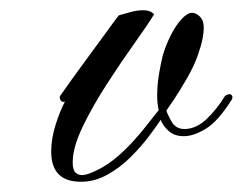

<svg xmlns="http://www.w3.org/2000/svg" viewBox="-20 -347 474 375"><path d="M138 8Q80 8 80 -51Q80 -76 88.5 -103Q97 -130 107 -149Q106 -148 104 -148Q100 -148 98 -152Q96 -156 97 -159Q106 -172 121 -193Q136 -214 153.5 -237.5Q171 -261 186.5 -282.5Q202 -304 212 -317Q220 -319 233.5 -323Q247 -327 260 -327Q274 -327 281 -319Q268 -298 242 -261.5Q216 -225 188.5 -182.5Q161 -140 141.5 -99.5Q122 -59 122 -30Q122 -15 127.5 -10Q133 -5 140 -5Q146 -5 155.5 -8.5Q165 -12 178 -19Q201 -32 222.5 -53Q244 -74 261.5 -96Q279 -118 290 -132Q287 -144 287 -161Q287 -181 290.5 -202Q294 -223 298 -239Q304 -259 313.5 -278Q323 -297 334.5 -309.5Q346 -322 355 -322Q363 -322 370.5 -314.5Q378 -307 378 -293Q378 -284 375.5 -271Q373 -258 367 -241Q360 -220 346 -195.5Q332 -171 320 -153Q308 -135 305 -131Q306 -126 314.5 -110.5Q323 -95 340 -95Q363 -95 383.5 -114.5Q404 -134 419 -159Q423 -163 429 -163Q431 -163 433 -160.5Q435 -158 433 -153Q406 -110 382 -95.5Q358 -81 339 -81Q320 -81 308.5 -92Q297 -103 294 -113Q286 -101 271 -81Q256 -61 235.5 -40.5Q215 -20 190 -6Q165 8 138 8Z"/></svg>

Font: Fleur De Leah
Style: Regular
Weight: 400
Designer: Robert E. Leuschke
Foundry: Robert E. Leuschke
Version: Version 1.010; ttfautohint (v1.8.3)